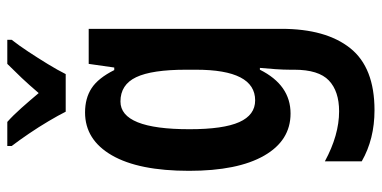

<svg xmlns="http://www.w3.org/2000/svg" viewBox="-280 -526 1046 526"><g transform="rotate(-90 243.0 -263.0)"><path d="M198 -553Q237 -553 264.5 -535Q292 -517 314 -473H321L331 -543H427V-15Q427 107 374 173.5Q321 240 204 240Q125 240 64 205V104Q136 143 201 143Q256 143 285.5 115Q315 87 315 20V8Q315 -9 316.5 -31Q318 -53 320 -74H315Q273 10 195 10Q121 10 79.5 -62.5Q38 -135 38 -268Q38 -406 80.5 -479.5Q123 -553 198 -553ZM228 -456Q152 -456 152 -267Q152 -174 171.5 -130.5Q191 -87 231 -87Q315 -87 315 -249V-276Q315 -370 294.5 -413Q274 -456 228 -456ZM200 -606Q190 -626 174 -653Q158 -680 140 -706.5Q122 -733 106 -754V-766H172Q190 -750 210 -727.5Q230 -705 251 -680Q275 -708 292.5 -726.5Q310 -745 331 -766H397V-754Q382 -735 364.5 -708.5Q347 -682 330.5 -655Q314 -628 303 -606Z"/></g></svg>

Font: Noto Sans ExtraCondensed SemiBold
Style: Regular
Weight: 600
Width: 2
Designer: Monotype Design Team
Foundry: Monotype Imaging Inc.
Version: Version 2.013; ttfautohint (v1.8.4.7-5d5b)